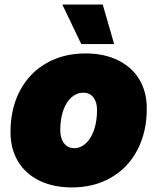

<svg xmlns="http://www.w3.org/2000/svg" viewBox="-20 -809 690 841"><path d="M26 -230Q26 -333 67 -411Q108 -489 182.5 -532Q257 -575 355 -575Q435 -575 496 -545.5Q557 -516 590 -461.5Q623 -407 623 -334Q623 -231 582 -152.5Q541 -74 466.5 -31Q392 12 295 12Q214 12 153 -17.5Q92 -47 59 -102Q26 -157 26 -230ZM305 -160Q333 -160 356 -181Q379 -202 392 -240Q405 -278 405 -328Q405 -362 389 -382.5Q373 -403 345 -403Q316 -403 293 -382.5Q270 -362 257 -325Q244 -288 244 -239Q244 -203 260.5 -181.5Q277 -160 305 -160ZM336 -616 253 -789H430L480 -616Z"/></svg>

Font: Azeret Mono Black
Style: Italic
Weight: 900
Italic angle: -12°
Designer: Martin Vácha
Foundry: Displaay
Version: Version 1.000; Glyphs 3.0.3, build 3074